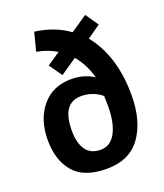

<svg xmlns="http://www.w3.org/2000/svg" viewBox="-135 -808 782 913"><g transform="rotate(-20 256.0 -351.5)"><path d="M202 -477 156 -542 222 -587Q178 -614 122 -624L146 -717Q246 -704 317 -652L401 -709L446 -644L379 -597Q478 -474 478 -276Q478 -145 421 -65.5Q364 14 249 14Q134 14 82 -47Q30 -108 30 -210.5Q30 -313 84.5 -379Q139 -445 233 -445Q298 -445 347 -413Q328 -483 285 -534ZM153 -213Q153 -150 177.5 -115.5Q202 -81 252 -81Q302 -81 328.5 -130.5Q355 -180 355 -261Q355 -302 354 -316Q309 -353 250 -353Q153 -353 153 -213Z"/></g></svg>

Font: Bree Serif
Style: Regular
Weight: 400
Designer: Veronika Burian, Jos Scaglione
Foundry: TypeTogether
Version: Version 1.001